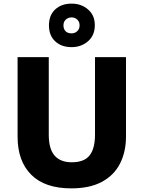

<svg xmlns="http://www.w3.org/2000/svg" viewBox="-20 -1029 792 1059"><path d="M675 -277Q675 -191 641.5 -126Q608 -61 541 -25.5Q474 10 373 10Q228 10 152.5 -65Q77 -140 77 -275V-714H249V-286Q249 -208 281 -171Q313 -134 376 -134Q444 -134 474 -171.5Q504 -209 504 -287V-714H675ZM375 -769Q319 -769 284.5 -801Q250 -833 250 -889Q250 -945 284.5 -977Q319 -1009 375 -1009Q428 -1009 465.5 -977Q503 -945 503 -890Q503 -834 465.5 -801.5Q428 -769 375 -769ZM375 -845Q393 -845 406 -857Q419 -869 419 -889Q419 -909 406 -921Q393 -933 375 -933Q356 -933 343 -921Q330 -909 330 -889Q330 -869 341.5 -857Q353 -845 375 -845Z"/></svg>

Font: Noto Sans Canadian Aboriginal ExtraBold
Style: Regular
Weight: 800
Designer: Monotype Design Team, Typotheque's Kevin King
Foundry: Monotype Imaging Inc.
Version: Version 2.004; ttfautohint (v1.8.4.7-5d5b)